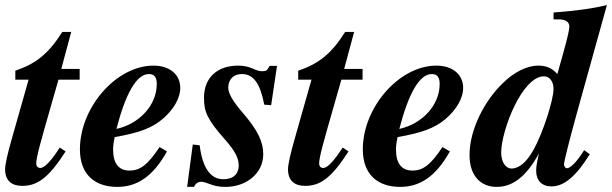

<svg xmlns="http://www.w3.org/2000/svg" viewBox="-31 -719 2397 752"><path d="M281 -407V-449H209L248 -594H213C159 -509 111 -470 29 -442V-407H81L14 -171C-1 -119 -11 -74 -11 -56C-11 -12 14 9 56 9C116 9 160 -23 226 -126L203 -141C169 -88 143 -61 127 -61C119 -61 111 -66 111 -79C111 -103 129 -166 164 -288L198 -407Z M594 -143C548 -74 519 -51 476 -51C434 -51 412 -79 412 -133C412 -149 414 -162 418 -182C515 -199 563 -217 606 -253C646 -287 675 -332 675 -375C675 -426 635 -462 570 -462C425 -462 282 -299 282 -134C282 -35 341 13 428 13C505 13 567 -26 623 -126ZM583 -390C583 -307 515 -234 425 -214C461 -353 504 -429 552 -429C576 -429 583 -413 583 -390Z M1054 -461H1025C1016 -444 1012 -440 997 -440C987 -440 977 -442 960 -450C943 -458 922 -462 902 -462C821 -462 768 -416 768 -336C768 -282 780 -252 848 -175C888 -130 904 -101 904 -71C904 -39 884 -17 844 -17C793 -17 762 -62 751 -150L724 -153L702 13H729C735 -1 745 -7 758 -7C765 -7 775 -4 788 1C810 10 831 13 852 13C934 13 1000 -40 1000 -115C1000 -163 980 -207 920 -277C881 -322 863 -353 863 -376C863 -408 884 -429 916 -429C962 -429 988 -392 1004 -309L1031 -307Z M1389 -407V-449H1317L1356 -594H1321C1267 -509 1219 -470 1137 -442V-407H1189L1122 -171C1107 -119 1097 -74 1097 -56C1097 -12 1122 9 1164 9C1224 9 1268 -23 1334 -126L1311 -141C1277 -88 1251 -61 1235 -61C1227 -61 1219 -66 1219 -79C1219 -103 1237 -166 1272 -288L1306 -407Z M1702 -143C1656 -74 1627 -51 1584 -51C1542 -51 1520 -79 1520 -133C1520 -149 1522 -162 1526 -182C1623 -199 1671 -217 1714 -253C1754 -287 1783 -332 1783 -375C1783 -426 1743 -462 1678 -462C1533 -462 1390 -299 1390 -134C1390 -35 1449 13 1536 13C1613 13 1675 -26 1731 -126ZM1691 -390C1691 -307 1623 -234 1533 -214C1569 -353 1612 -429 1660 -429C1684 -429 1691 -413 1691 -390Z M2346 -699C2286 -685 2237 -678 2137 -670V-643H2158C2184 -643 2199 -633 2199 -615C2199 -606 2195 -581 2170 -493L2152 -429C2130 -454 2106 -462 2077 -462C2032 -462 1982 -436 1939 -394C1866 -324 1808 -211 1808 -112C1808 -29 1853 13 1914 13C1975 13 2028 -24 2080 -118C2071 -79 2069 -66 2069 -50C2069 -12 2091 11 2129 11C2178 11 2224 -27 2279 -115L2257 -131C2229 -86 2204 -60 2189 -60C2183 -60 2178 -69 2178 -75C2178 -84 2194 -152 2229 -278ZM2137 -371C2137 -327 2095 -197 2059 -133C2032 -84 2002 -59 1973 -59C1948 -59 1932 -86 1932 -122C1932 -164 1953 -242 1986 -308C2015 -366 2057 -421 2100 -420C2122 -420 2137 -399 2137 -371Z"/></svg>

Font: STIXGeneral
Style: Bold Italic
Weight: 700
Italic angle: -16.33°
Designer: MicroPress Inc., with final additions and corrections provided by Coen Hoffman, Elsevier (retired)
Version: Version 1.1.0